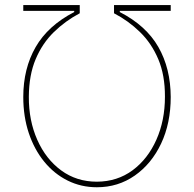

<svg xmlns="http://www.w3.org/2000/svg" viewBox="-20 -748 784 777"><path d="M74.2 -355.5Q74.2 -470.7 124.3 -557.6Q174.3 -644.5 280.3 -699.2V-704.1H74.2V-727.5H302.7V-694.3Q244.6 -663.6 198 -618.2Q151.4 -572.8 124.3 -508.5Q97.2 -444.3 96.7 -356.4Q96.2 -260.3 130.9 -182.1Q165.5 -104 227.8 -58.3Q290 -12.7 372.1 -12.7Q454.6 -13.2 516.4 -58.8Q578.1 -104.5 612.8 -182.4Q647.5 -260.3 647.5 -356.4Q647.9 -443.8 620.6 -508.3Q593.3 -572.8 546.4 -618.4Q499.5 -664.1 441.4 -694.3V-727.5H670.9V-704.1H464.8V-699.2Q571.3 -644.5 620.8 -557.9Q670.4 -471.2 670.9 -355.5Q670.9 -249.5 632.1 -167.2Q593.3 -85 525.6 -37.6Q458 9.8 372.1 9.8Q308.1 9.8 253.7 -17.3Q199.2 -44.4 158.9 -93.8Q118.7 -143.1 96.4 -209.7Q74.2 -276.4 74.2 -355.5Z"/></svg>

Font: Inter Tight Thin
Style: Regular
Weight: 250
Designer: Rasmus Andersson
Foundry: rsms
Version: Version 3.004